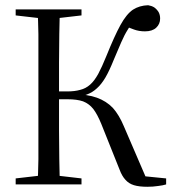

<svg xmlns="http://www.w3.org/2000/svg" viewBox="-20 -706 665 735"><path d="M40 0H292V-23L180 -36H153L40 -23ZM40 -647 153 -634H180L292 -647V-670H40ZM124 0H209Q208 -44 207 -97Q206 -150 206 -207V-317V-356V-466Q206 -522 207 -575Q208 -627 209 -670H124Q126 -627 127 -575Q127 -522 127 -467V-360V-314V-206Q127 -149 127 -96Q126 -43 124 0ZM438 -56Q447 -32 460 -18Q473 -3 493 3Q513 9 544 9Q566 9 585 6Q603 4 616 0V-23L506 -34L541 -21L454 -223Q436 -266 412 -293Q387 -319 351 -332Q315 -345 259 -346L260 -331Q290 -336 312 -344Q334 -352 351 -368Q368 -383 384 -410Q399 -436 415 -476Q432 -516 444 -544Q456 -572 470 -594Q483 -616 502 -638L459 -607Q473 -600 493 -593Q512 -586 535 -586Q563 -586 578 -600Q593 -614 593 -635Q593 -649 587 -660Q580 -671 570 -678Q560 -684 547 -686Q514 -685 489 -669Q464 -652 441 -610Q418 -568 387 -491Q370 -449 356 -423Q341 -396 325 -382Q308 -367 287 -362Q266 -356 237 -356H174V-326H239Q275 -326 298 -318Q321 -309 337 -289Q353 -268 368 -231Z"/></svg>

Font: Source Serif 4 48pt
Style: Regular
Weight: 400
Designer: Frank Grie√ühammer
Foundry: Adobe Systems Incorporated
Version: Version 4.004;hotconv 1.0.116;makeotfexe 2.5.65601